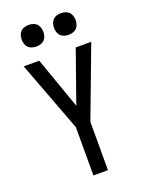

<svg xmlns="http://www.w3.org/2000/svg" viewBox="-173 -1034 847 1117"><g transform="rotate(-20 250.0 -476.0)"><path d="M205 0V-299L41 -735H137L250 -415L363 -735H459L295 -299V0ZM350 -818Q337 -818 323.5 -822Q310 -826 300.5 -835.5Q291 -845 287 -858.5Q283 -872 283 -885Q283 -898 287 -911.5Q291 -925 300.5 -934.5Q310 -944 323.5 -948Q337 -952 350 -952Q363 -952 376.5 -948Q390 -944 399.5 -934.5Q409 -925 413 -911.5Q417 -898 417 -885Q417 -872 413 -858.5Q409 -845 399.5 -835.5Q390 -826 376.5 -822Q363 -818 350 -818ZM150 -818Q137 -818 123.5 -822Q110 -826 100.5 -835.5Q91 -845 87 -858.5Q83 -872 83 -885Q83 -898 87 -911.5Q91 -925 100.5 -934.5Q110 -944 123.5 -948Q137 -952 150 -952Q163 -952 176.5 -948Q190 -944 199.5 -934.5Q209 -925 213 -911.5Q217 -898 217 -885Q217 -872 213 -858.5Q209 -845 199.5 -835.5Q190 -826 176.5 -822Q163 -818 150 -818Z"/></g></svg>

Font: Iosevka Fixed Medium
Style: Regular
Weight: 500
Monospace: yes
Designer: Belleve Invis
Foundry: Belleve Invis
Version: Version 32.3.0